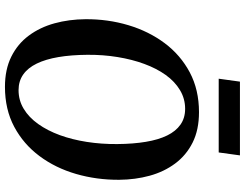

<svg xmlns="http://www.w3.org/2000/svg" viewBox="-124 -830 964 755"><g transform="rotate(90 357.5 -452.0)"><path d="M321 10Q252.5 10 202.2 -15Q152 -40 119.5 -83.8Q87 -127.5 71.2 -184.8Q55.5 -242 55 -307Q54.5 -395 78.5 -475.2Q102.5 -555.5 149.2 -618Q196 -680.5 264.2 -716.8Q332.5 -753 420.5 -753Q490 -753 540 -728Q590 -703 622.5 -659.2Q655 -615.5 670.5 -559Q686 -502.5 686.5 -439Q687 -350.5 663.5 -269.5Q640 -188.5 593.2 -125.8Q546.5 -63 478.2 -26.5Q410 10 321 10ZM334 -43.5Q374 -43.5 407.5 -63.8Q441 -84 467 -120.5Q493 -157 510.8 -205.5Q528.5 -254 537.5 -311.8Q546.5 -369.5 546 -431.5Q545.5 -494.5 537.2 -544Q529 -593.5 512.2 -627.8Q495.5 -662 469.5 -680.2Q443.5 -698.5 407.5 -698.5Q367.5 -698.5 333.8 -678.2Q300 -658 274.2 -622Q248.5 -586 230.8 -537.8Q213 -489.5 203.8 -432.5Q194.5 -375.5 195 -314Q195.5 -250 204 -200Q212.5 -150 229.5 -115Q246.5 -80 272.5 -61.8Q298.5 -43.5 334 -43.5ZM300.5 -914H590.5L579 -830.5H289Z"/></g></svg>

Font: Merriweather 24pt SemiBold
Style: Italic
Weight: 600
Italic angle: -7.8°
Version: Version 2.101